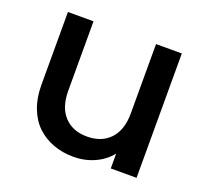

<svg xmlns="http://www.w3.org/2000/svg" viewBox="-102 -671 852 799"><g transform="rotate(20 324.5 -271.5)"><path d="M574.2 -550.8V0H460V-65.9Q433.1 -31.2 389.6 -11.7Q346.2 7.8 296.9 7.8Q248 7.8 206.8 -7.6Q165.5 -22.9 135 -51.8Q104.5 -80.6 87.2 -125.7Q69.8 -170.9 69.8 -227.1V-550.8H183.1V-244.1Q183.1 -169.9 220.2 -130.4Q257.3 -90.8 320.8 -90.8Q385.3 -90.8 422.6 -130.4Q460 -169.9 460 -244.1V-550.8Z"/></g></svg>

Font: SVN-Poppins Medium
Style: Regular
Weight: 500
Designer: Ninad Kale (Devanagari), Jonny Pinhorn (Latin)
Foundry: Indian Type Foundry
Version: Version 3.002 2017